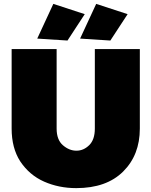

<svg xmlns="http://www.w3.org/2000/svg" viewBox="-20 -954 781 990"><path d="M373 16Q283.5 16 207.5 -17.5Q131.5 -51 84 -122.5Q40 -191 40 -291V-701H272V-291Q272 -233 304.5 -205Q337 -177 374 -177Q411 -177 440 -205.5Q469 -234 469 -291V-701H701V-291Q701 -155 615 -69.5Q529 16 373 16ZM328 -745 172 -755 255 -934 417 -881ZM549 -745 393 -755 476 -934 638 -881Z"/></svg>

Font: Argentum Novus Black
Style: Regular
Weight: 900
Designer: Julieta Ulanovsky (font) & Cristiano Sobral (main changes)
Foundry: Julieta Ulanovsky (font) & Cristiano Sobral (main changes)
Version: Version 3.00;November 27, 2020;FontCreator 13.0.0.2655 64-bi